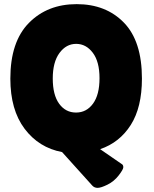

<svg xmlns="http://www.w3.org/2000/svg" viewBox="-20 -729 746 928"><path d="M30 -349Q30 -527 119.5 -618Q209 -709 350.5 -709Q492 -709 579 -619.5Q666 -530 666 -349Q666 -210 612 -125Q558 -40 464 -8L570 65Q576 69 576 79.5Q576 90 553.5 119Q531 148 499.5 163.5Q468 179 452 179Q436 179 426 168L280 6Q168 -15 99 -106.5Q30 -198 30 -349ZM348 -517Q300 -517 267.5 -473Q235 -429 235 -349.5Q235 -270 266 -227.5Q297 -185 347.5 -185Q398 -185 429.5 -228Q461 -271 461 -351Q461 -431 428.5 -474Q396 -517 348 -517Z"/></svg>

Font: Lilita One
Style: Regular
Weight: 400
Designer: Juan Montoreano
Foundry: Juan Montoreano
Version: Version 1.002